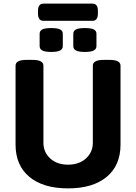

<svg xmlns="http://www.w3.org/2000/svg" viewBox="-20 -1033 752 1061"><path d="M220 -918Q190 -918 190 -958V-973Q190 -1013 220 -1013H491Q521 -1013 521 -973V-958Q521 -918 491 -918ZM449 -746Q415 -746 400 -754Q385 -762 385 -778V-846Q385 -863 400 -870.5Q415 -878 449 -878Q483 -878 498 -870.5Q513 -863 513 -846V-778Q513 -762 498 -754Q483 -746 449 -746ZM263 -746Q229 -746 214 -754Q199 -762 199 -778V-846Q199 -863 214 -870.5Q229 -878 263 -878Q297 -878 312 -870.5Q327 -863 327 -846V-778Q327 -762 312 -754Q297 -746 263 -746ZM356 8Q219 8 142.5 -55.5Q66 -119 66 -234V-670Q66 -702 126 -702H160Q220 -702 220 -670V-244Q220 -192 257.5 -157.5Q295 -123 356 -123Q417 -123 455 -157.5Q493 -192 493 -244V-670Q493 -702 553 -702H586Q646 -702 646 -670V-234Q646 -119 569.5 -55.5Q493 8 356 8Z"/></svg>

Font: Asap
Style: Bold
Weight: 700
Designer: Pablo Cosgaya
Foundry: Omnibus-Type
Version: Version 3.001; ttfautohint (v1.8.3)